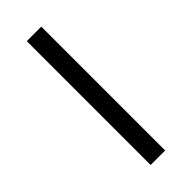

<svg xmlns="http://www.w3.org/2000/svg" viewBox="-247 -796 833 833"><g transform="rotate(-45 169.0 -380.0)"><path d="M125 0V-760H214V0Z"/></g></svg>

Font: Noto Serif Display SemiCondensed ExtraBold
Style: Regular
Weight: 800
Width: 4
Designer: Monotype Design Team
Foundry: Monotype Imaging Inc.
Version: Version 2.009